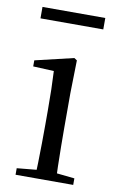

<svg xmlns="http://www.w3.org/2000/svg" viewBox="-83 -764 498 810"><g transform="rotate(10 166.0 -358.5)"><path d="M43 0V-28L127 -36Q128 -49 128 -65Q129 -106 129.5 -150.5Q130 -195 130 -229V-289Q130 -340 129 -381Q128 -422 126 -459L37 -463V-489L202 -528L214 -520L211 -380V-229Q211 -195 211.5 -150.5Q212 -106 213 -65Q213 -49 214 -36L290 -28V0ZM32 -668V-717H301V-668Z"/></g></svg>

Font: Early Summer Mincho
Style: Regular
Weight: 400
Designer: GuiWonder
Version: Version 1.002